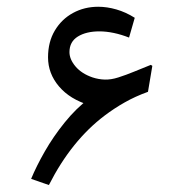

<svg xmlns="http://www.w3.org/2000/svg" viewBox="-20 -529 495 560"><path d="M70.8 -7.3Q85.9 -43.9 110.6 -87.2Q135.3 -130.4 168.5 -171.6Q201.7 -212.9 241.2 -242.7V-222.2Q184.1 -239.3 152.1 -276.9Q120.1 -314.5 120.1 -361.8Q120.1 -406.7 139.9 -439.9Q159.7 -473.1 192.9 -491.2Q226.1 -509.3 266.6 -509.3Q292 -509.3 319.3 -501.5Q346.7 -493.7 373 -477.1L356.4 -419.4Q334 -428.2 311.8 -432.9Q289.6 -437.5 270 -437.5Q231.4 -437.5 207 -422.4Q182.6 -407.2 182.6 -377Q182.6 -356 200.4 -335Q218.3 -314 250 -303.2Q267.6 -297.4 285.9 -296.9Q304.2 -296.4 325.2 -303.2Q348.1 -310.5 371.3 -320.1Q394.5 -329.6 419.9 -339.8L424.3 -336.9L411.6 -261.2Q374 -247.6 343.5 -230.2Q313 -212.9 285.2 -191.9Q237.3 -155.8 196.5 -105.2Q155.8 -54.7 122.6 10.7Z"/></svg>

Font: Markazi Text Medium
Style: Regular
Weight: 500
Designer: Borna Izadpanah (Arabic designer), Fiona Ross (Arabic design director) and Florian Runge (Latin designer)
Foundry: Borna Izadpanah and Florian Runge
Version: Version 1.001